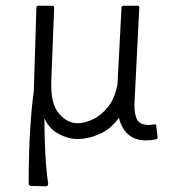

<svg xmlns="http://www.w3.org/2000/svg" viewBox="-20 -560 610 670"><path d="M91 89Q80 89 80 80Q80 33 81.5 -22.5Q83 -78 87 -135Q91 -192 98 -243L107 -533Q107 -540 114 -540H162Q169 -540 169 -533L159 -278Q156 -199 185 -164.5Q214 -130 251 -130Q275 -130 304 -143.5Q333 -157 357 -187Q381 -217 390 -266L404 -533Q404 -540 412 -540H460Q466 -540 466 -533L449 -194Q449 -158 459.5 -141Q470 -124 498 -124Q503 -124 508 -124.5Q513 -125 518 -126Q525 -127 525 -123L530 -81Q530 -75 525 -74Q515 -72 506.5 -71Q498 -70 490 -70Q451 -70 427.5 -91Q404 -112 395 -149Q367 -110 328 -92.5Q289 -75 250 -75Q218 -75 185 -92.5Q152 -110 135 -147Q135 -106 136.5 -62.5Q138 -19 141 18.5Q144 56 148 80V82Q148 90 138 90Z"/></svg>

Font: Gowun Dodum
Style: Regular
Weight: 400
Designer: Yanghee Ryu
Foundry: Yanghee Ryu
Version: Version 2.000